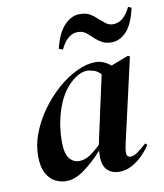

<svg xmlns="http://www.w3.org/2000/svg" viewBox="-83 -792 749 875"><g transform="rotate(-10 291.5 -354.5)"><path d="M155 15Q127 15 102 2Q77 -11 61.5 -41Q46 -71 46 -120Q46 -173 67 -226.5Q88 -280 123 -328.5Q158 -377 201 -414.5Q244 -452 290 -474Q336 -496 377 -496Q397 -496 414.5 -488.5Q432 -481 448 -468L529 -499L537 -494L450 -111Q443 -83 443 -65Q443 -44 462 -44Q476 -44 494.5 -57Q513 -70 537 -92L545 -84Q530 -60 507.5 -37.5Q485 -15 457.5 0Q430 15 399 15Q365 15 344 -5.5Q323 -26 323 -69Q323 -83 324 -96Q284 -51 239.5 -18Q195 15 155 15ZM164 -165Q164 -112 181.5 -88.5Q199 -65 228 -65Q252 -65 276 -80Q300 -95 328 -123Q330 -135 333 -148L396 -436Q383 -452 365 -458Q347 -464 333 -464Q290 -464 243 -413Q206 -372 185 -305Q164 -238 164 -165ZM224 -585Q241 -656 273.5 -690Q306 -724 343 -724Q373 -724 390 -714.5Q407 -705 421 -691Q436 -678 452 -665Q468 -652 488 -652Q536 -652 568 -718L583 -712Q567 -638 536 -605Q505 -572 467 -572Q441 -572 423.5 -581.5Q406 -591 392 -604Q378 -618 361.5 -631.5Q345 -645 322 -645Q273 -645 242 -578Z"/></g></svg>

Font: DeepMind Serif Display
Style: Italic
Weight: 400
Italic angle: -12°
Designer: Frank Grießhammer / Modifications: Colophon Foundry
Foundry: Colophon Foundry
Version: Version 5.003; ttfautohint (v1.8.2)